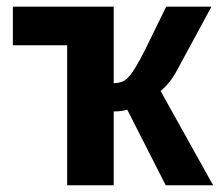

<svg xmlns="http://www.w3.org/2000/svg" viewBox="-20 -548 663 568"><path d="M18.1 -528.3H316.4V-301.8Q339.8 -302.7 351.6 -312Q364.3 -321.8 379.2 -345.9Q394 -370.1 410.2 -402.8L471.7 -528.3H605.5L504.9 -342.3Q483.9 -302.2 455.1 -278.8L610.4 0H470.2L356.4 -223.6Q340.3 -218.3 316.4 -218.3V0H178.7V-414.1H18.1Z"/></svg>

Font: Arimo
Style: Bold
Weight: 700
Designer: Steve Matteson
Foundry: Monotype Imaging Inc.
Version: Version 1.33